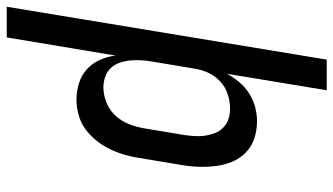

<svg xmlns="http://www.w3.org/2000/svg" viewBox="-260 -545 990 570"><g transform="rotate(90 235.0 -260.0)"><path d="M-30 215 127 -735H218L169 -439Q180 -459 194.5 -476Q209 -493 228 -505Q247 -517 268 -522.5Q289 -528 310 -528Q337 -528 361 -520Q385 -512 403 -494.5Q421 -477 430.5 -453.5Q440 -430 443 -404.5Q446 -379 445 -352.5Q444 -326 439 -299L419 -179Q416 -157 409.5 -135Q403 -113 393 -92Q383 -71 368 -52Q353 -33 334 -19Q315 -5 291.5 1.5Q268 8 246 8Q221 8 197 0.5Q173 -7 155.5 -23Q138 -39 128 -61Q118 -83 115 -108L61 215ZM209 -72Q232 -72 254.5 -81Q277 -90 293.5 -108Q310 -126 318.5 -148Q327 -170 331 -193L351 -313Q353 -328 354 -344Q355 -360 352.5 -375.5Q350 -391 344.5 -404.5Q339 -418 328 -428.5Q317 -439 302.5 -443.5Q288 -448 273 -448Q251 -448 229.5 -441Q208 -434 191 -418Q174 -402 165 -381Q156 -360 153 -338L133 -218Q130 -202 129 -185Q128 -168 129.5 -152Q131 -136 136 -121Q141 -106 151.5 -94.5Q162 -83 177.5 -77.5Q193 -72 209 -72Z"/></g></svg>

Font: Iosevka Term Curly Md Obl
Style: Regular
Weight: 500
Italic angle: -9°
Designer: Belleve Invis
Foundry: Belleve Invis
Version: Version 32.3.0